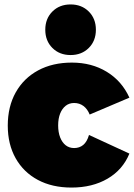

<svg xmlns="http://www.w3.org/2000/svg" viewBox="-20 -837 603 865"><path d="M384 -321Q374 -346 356 -359.5Q338 -373 314 -373Q292 -373 276 -360.5Q260 -348 251 -325.5Q242 -303 242 -272Q242 -241 251 -218Q260 -195 276 -182.5Q292 -170 314 -170Q338 -170 355 -184Q372 -198 381 -229L563 -145Q533 -72 464.5 -32Q396 8 302 8Q215 8 150.5 -26.5Q86 -61 50.5 -124Q15 -187 15 -271Q15 -357 51 -421Q87 -485 152 -520Q217 -555 304 -555Q393 -555 461 -513.5Q529 -472 563 -397ZM298 -817Q348 -817 380 -785Q412 -753 412 -703Q412 -653 380 -621Q348 -589 298 -589Q248 -589 216 -621Q184 -653 184 -703Q184 -753 216 -785Q248 -817 298 -817Z"/></svg>

Font: Alexandria Black
Style: Regular
Weight: 900
Designer: Mohamed Gaber
Foundry: Kief Type Foundry
Version: Version 5.100